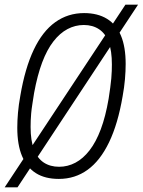

<svg xmlns="http://www.w3.org/2000/svg" viewBox="-35 -754 611 822"><path d="M217 12Q158 12 119 -12.5Q80 -37 59.5 -85.5Q39 -134 39 -207Q39 -237 42 -271.5Q45 -306 52 -344Q72 -462 109.5 -541Q147 -620 201.5 -659Q256 -698 325 -698Q383 -698 423 -673.5Q463 -649 483 -601Q503 -553 503 -480Q503 -450 500 -415Q497 -380 490 -342Q470 -224 432 -145Q394 -66 340 -27Q286 12 217 12ZM218 -40Q255 -40 288 -57.5Q321 -75 348.5 -110.5Q376 -146 396.5 -200.5Q417 -255 430 -331Q434 -357 437 -379Q440 -401 441.5 -418.5Q443 -436 443.5 -450.5Q444 -465 444 -478Q444 -536 430.5 -573Q417 -610 389.5 -628.5Q362 -647 324 -647Q287 -647 254 -629.5Q221 -612 193.5 -576.5Q166 -541 145.5 -486.5Q125 -432 111 -356Q107 -330 103.5 -308Q100 -286 98.5 -269Q97 -252 96.5 -238Q96 -224 96 -210Q96 -152 110.5 -114Q125 -76 152.5 -58Q180 -40 218 -40ZM-15 48 502 -734H556L40 48Z"/></svg>

Font: Archivo ExtraCondensed ExtraLight
Style: Italic
Weight: 250
Width: 2
Italic angle: -10°
Designer: Hector Gatti
Foundry: Omnibus-Type
Version: Version 2.001